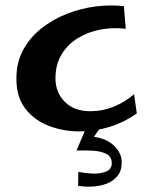

<svg xmlns="http://www.w3.org/2000/svg" viewBox="-20 -482 555 713"><path d="M275 6Q215 6 161.5 -14.5Q108 -35 74.5 -78Q41 -121 41 -187Q40 -248 65.5 -295.5Q91 -343 133.5 -376.5Q176 -410 228 -430.5Q280 -451 335 -458Q390 -465 440 -459L447 -375Q401 -381 354.5 -372.5Q308 -364 270 -341Q232 -318 209 -280.5Q186 -243 186 -191Q186 -139 220.5 -104Q255 -69 316 -69Q361 -69 402.5 -86Q444 -103 478 -132L488 -61Q442 -28 387.5 -11Q333 6 275 6ZM264 77 305 -19 362 -22 329 26Q377 33 404.5 60Q432 87 432 121Q432 153 415.5 172.5Q399 192 373.5 201Q348 210 320.5 211Q293 212 270 208L271 156Q293 161 322 162.5Q351 164 373 155.5Q395 147 395 124Q395 99 374 89Q353 79 324 77.5Q295 76 272 77L273 76Z"/></svg>

Font: Marhey
Style: Regular
Weight: 400
Designer: Nur Syamsi & Bustanul Arifin
Foundry: Namelatype
Version: Version 1.000; ttfautohint (v1.8.4.7-5d5b)